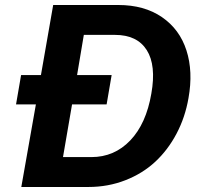

<svg xmlns="http://www.w3.org/2000/svg" viewBox="-20 -745 822 765"><path d="M451.2 -725.1Q554.7 -725.1 625.2 -676.8Q695.8 -628.4 722.9 -544.2Q750 -460 731 -354Q717.8 -277.8 683.6 -212.9Q649.4 -147.9 598.9 -100.8Q548.3 -53.7 479.5 -26.9Q410.6 0 332 0H64.9L123 -329.1H43.9L64 -445.8H143.1L191.9 -725.1ZM583 -372.1Q603 -484.9 564.7 -545.4Q526.4 -606 438 -606H314L287.1 -445.8H424.8L404.8 -329.1H267.1L231 -119.1H344.2Q435.5 -119.1 499 -185.5Q562.5 -252 583 -372.1Z"/></svg>

Font: Stilu SemiBold
Style: Italic
Weight: 600
Italic angle: -10°
Designer: Genilson Lima Santos
Foundry: Genilson Lima Santos
Version: Version 1.200;PS 001.200;hotconv 1.0.88;makeotf.lib2.5.64775